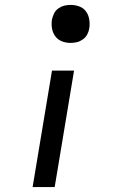

<svg xmlns="http://www.w3.org/2000/svg" viewBox="-20 -548 540 783"><path d="M268 -373Q249 -373 232.5 -379.5Q216 -386 205.5 -400Q195 -414 192 -432.5Q189 -451 192 -469Q195 -482 201 -494Q207 -506 218.5 -514Q230 -522 242.5 -525Q255 -528 268 -528Q287 -528 304 -521.5Q321 -515 331 -501Q341 -487 344 -468.5Q347 -450 344 -432Q342 -419 335.5 -407Q329 -395 317.5 -387Q306 -379 293.5 -376Q281 -373 268 -373ZM113 215 192 -260H282L203 215Z"/></svg>

Font: Iosevka SS18 Medium
Style: Italic
Weight: 500
Italic angle: -9°
Monospace: yes
Designer: Belleve Invis
Foundry: Belleve Invis
Version: Version 25.1.1; ttfautohint (v1.8.4)